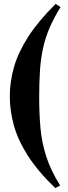

<svg xmlns="http://www.w3.org/2000/svg" viewBox="-20 -824 349 980"><path d="M262 136Q172 49 121.5 -30.5Q71 -110 50.5 -185Q30 -260 30 -332Q30 -407 51.5 -482Q73 -557 124 -636.5Q175 -716 264 -804L289 -788Q254 -731 232.5 -680.5Q211 -630 199.5 -577Q188 -524 184 -463.5Q180 -403 180 -327Q180 -245 186.5 -171Q193 -97 216 -25.5Q239 46 287 123Z"/></svg>

Font: Libre Bodoni
Style: Bold
Weight: 700
Designer: Pablo Impallari, Rodrigo Fuenzalida
Foundry: Impallari Type
Version: Version 2.005;gftools[0.9.23]